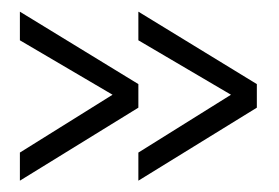

<svg xmlns="http://www.w3.org/2000/svg" viewBox="-20 -450 486 334"><path d="M14.6 -135.7V-184.6L175.8 -285.2L14.6 -379.9V-429.7L220.7 -303.7V-262.7ZM220.7 -135.7V-184.6L381.8 -285.2L220.7 -379.9V-429.7L426.8 -303.7V-262.7Z"/></svg>

Font: Post No Bills Colombo
Style: Regular
Weight: 400
Designer: Kosala Senevirathne, Siva Puranthara, Lasantha Premarathna, Tharique Azeez
Foundry: Mooniak
Version: Version 1.220 ; ttfautohint (v1.6)